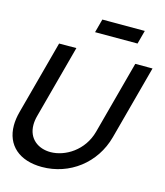

<svg xmlns="http://www.w3.org/2000/svg" viewBox="-134 -1025 982 1140"><g transform="rotate(15 357.5 -455.0)"><path d="M329.9 -840H590.9L613.2 -923.5H352.2ZM231.3 15C400.8 15 547.9 -95.5 593.3 -265L715.2 -720H609.2L488.8 -270.5C456.2 -149 348.2 -83.5 257.7 -83.5C183 -83.5 118.8 -128.1 118.8 -214.4C118.8 -231.4 121.3 -250.2 126.8 -270.5L247.2 -720L141.1 -719.5L19.3 -265C11.3 -235.1 7.4 -207 7.4 -181.1C7.4 -60 91.7 15 231.3 15Z"/></g></svg>

Font: Manrope
Style: SemiBoldItalic
Weight: 600
Italic angle: -15°
Designer: Mikhail Sharanda
Foundry: Mikhail Sharanda
Version: Version 4.502;hotconv 1.0.109;makeotfexe 2.5.65596